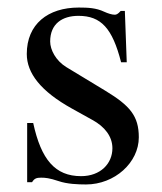

<svg xmlns="http://www.w3.org/2000/svg" viewBox="-20 -479 429 509"><path d="M156 -301C128 -318 113 -347 113 -369C113 -416 145 -437 188 -437C248 -437 278 -404 301 -314H316L311 -450H300C292 -441 288 -440 284 -440C277 -440 267 -443 256 -448C235 -458 213 -459 189 -459C107 -459 51 -415 51 -336C51 -285 88 -237 171 -191L225 -161C258 -143 278 -117 278 -86C278 -45 246 -12 195 -12C126 -12 89 -56 68 -153H52V4H65C71 -6 77 -8 89 -8C100 -8 111 -7 135 1C158 9 187 10 208 10C284 10 348 -48 348 -115C348 -172 324 -199 260 -238Z"/></svg>

Font: STIXGeneral
Style: Regular
Weight: 400
Designer: MicroPress Inc., with final additions and corrections provided by Coen Hoffman, Elsevier (retired)
Version: Version 1.1.0